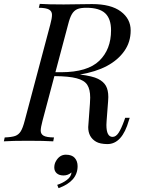

<svg xmlns="http://www.w3.org/2000/svg" viewBox="-53 -728 737 989"><path d="M263.2 -356Q397.9 -356.4 458.5 -415Q519 -473.6 519 -571.8Q519 -631.3 488.8 -659.7Q458.5 -688 392.1 -688Q361.3 -688 344.7 -680.7Q328.1 -673.3 317.4 -655.3Q306.6 -637.2 297.9 -602.1L232.4 -356ZM587.9 -465.8Q521.5 -371.1 358.9 -344.2Q424.3 -335.9 452.1 -321.8Q480.5 -307.6 492.7 -285.6Q504.9 -263.7 504.9 -228Q504.9 -221.7 503.9 -207L496.1 -105Q495.1 -91.3 495.1 -84.5Q495.1 -22.9 526.9 -22.9Q543.9 -22.9 557.6 -43.5Q571.3 -64 586.9 -106.9L591.8 -121.1H615.2L610.8 -107.9Q576.2 14.2 500 14.2Q461.9 13.7 441.9 2Q401.4 -21.5 401.4 -73.2L410.2 -193.8Q411.6 -210.4 411.6 -225.1Q411.6 -267.6 396.5 -291Q381.3 -314.5 341.8 -324.7Q302.2 -335.4 227.1 -335.9L166 -106Q156.7 -71.3 156.7 -54.2Q157.2 -37.1 171.9 -28.8Q186.5 -20.5 225.1 -20L221.2 0Q174.3 -2.9 91.8 -2.9Q9.3 -2.9 -33.2 0L-28.8 -20Q7.8 -21.5 25.4 -27.8Q43 -34.2 53.7 -51.3Q64.5 -68.4 74.2 -106L206.1 -602.1Q214.8 -633.8 214.8 -651.9Q214.8 -669.9 199.7 -678.7Q184.6 -687.5 147 -688L151.9 -708Q192.9 -705.1 274.9 -705.1L420.9 -707Q518.6 -707 569.3 -668.9Q620.1 -630.9 620.1 -571.3Q620.1 -511.7 587.9 -465.8ZM274.4 175.8Q252 175.8 239.3 164.6Q226.6 153.3 226.6 134.8Q226.6 116.2 235.4 101.6Q253.9 69.3 285.6 68.8Q317.4 68.8 332 85.4Q346.7 102.1 346.7 127.9Q346.7 206.1 248.5 241.2L241.7 224.1Q268.6 215.8 291 199.2Q313.5 182.6 315.4 160.2Q297.4 175.8 274.4 175.8Z"/></svg>

Font: PlayfairDisplaySC-Italic
Style: Italic
Weight: 400
Italic angle: -14°
Designer: Claus Eggers Sørensen
Foundry: Claus Eggers Sørensen
Version: Version 1.004;PS 001.004;hotconv 1.0.70;makeotf.lib2.5.58329